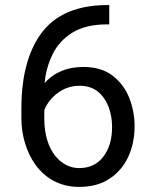

<svg xmlns="http://www.w3.org/2000/svg" viewBox="-20 -732 602 762"><path d="M405.8 -711.9C268.6 -711.9 182.6 -662.1 132.8 -584C83 -505.9 64.9 -405.8 64.9 -305.7V-263.2C64.9 -131.3 139.6 9.8 293.5 9.8C341.8 9.8 382.3 -1 415 -22.9C480.5 -65.9 514.2 -142.1 514.2 -231.9C514.2 -271 506.8 -308.6 492.7 -344.2C478.5 -379.9 456.1 -409.2 426.3 -432.1C396.5 -455.1 357.4 -466.3 310.1 -466.3C250 -466.3 196.3 -446.8 157.2 -402.3C160.6 -442.9 171.4 -480.5 188.5 -516.1C205.6 -551.3 231.4 -580.1 266.6 -602.1C301.8 -624 348.1 -635.3 405.8 -635.3H413.6V-711.9ZM155.8 -294.4C166 -321.3 183.6 -344.2 209.5 -363.3C235.4 -382.3 263.7 -391.6 295.4 -391.6C324.7 -391.6 349.1 -383.8 368.2 -368.7C406.7 -337.4 424.8 -284.2 424.8 -227.5C424.8 -180.2 413.6 -141.6 390.6 -110.8C367.7 -80.1 335 -64.9 293.5 -64.9C222.2 -64.9 155.8 -133.8 155.8 -260.3Z"/></svg>

Font: Vazirmatn
Style: Regular
Weight: 400
Designer: Saber Rastikerdar
Foundry: Saber Rastikerdar
Version: Version 33.003